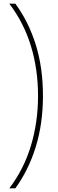

<svg xmlns="http://www.w3.org/2000/svg" viewBox="-20 -819 316 1055"><path d="M216 -293Q216 -139 176 -10.5Q136 118 64 216H31Q111 111 150 -18.5Q189 -148 189 -292Q189 -438 150 -566Q111 -694 31 -799H64Q136 -702 176 -575Q216 -448 216 -293Z"/></svg>

Font: Noto Sans Sinhala UI ExtraCondensed Thin
Style: Regular
Weight: 100
Width: 2
Designer: Jelle Bosma - Monotype Design Team
Foundry: Monotype Imaging Inc.
Version: Version 2.006; ttfautohint (v1.8.4.7-5d5b)